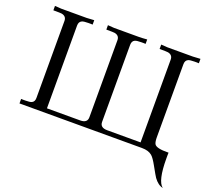

<svg xmlns="http://www.w3.org/2000/svg" viewBox="-139 -839 1344 1214"><g transform="rotate(20 533.5 -231.5)"><path d="M1067.4 192.4Q1034.2 186 1006.3 147.5Q999 137.2 966.8 79.1Q942.4 34.7 925.8 20.5Q901.4 0 857.9 0H33.2V-30.3Q37.1 -30.3 47.9 -29.8Q57.6 -29.8 62.5 -29.8Q92.3 -29.8 104 -35.2Q122.1 -43.5 122.1 -68.8V-587.4Q122.1 -618.7 89.8 -625Q83.5 -626.5 33.2 -626.5V-656.2Q67.4 -653.3 76.2 -653.3H247.1Q263.2 -653.3 297.4 -656.2V-626.5Q293.5 -626.5 283.2 -627Q273.9 -627 268.6 -627Q237.8 -627 226.1 -621.6Q207 -613.3 207 -587.4V-30.3H431.2Q478.5 -30.3 478.5 -68.8V-587.4Q478.5 -618.7 446.3 -625Q439.9 -626.5 389.6 -626.5V-656.2Q423.8 -653.3 432.1 -653.3H598.6Q619.1 -653.3 653.8 -656.2V-626.5Q649.9 -626.5 639.6 -627Q630.4 -627 625 -627Q594.2 -627 582.5 -621.6Q564 -613.3 564 -587.4V-68.8Q564 -30.3 612.8 -30.3H836.9V-587.4Q836.9 -618.7 804.7 -625Q798.3 -626.5 748 -626.5V-656.2Q782.2 -653.3 790.5 -653.3H961.9Q978 -653.3 1012.2 -656.2V-626.5Q1008.3 -626.5 998 -627Q988.8 -627 983.4 -627Q952.6 -627 940.9 -621.6Q922.4 -613.3 922.4 -587.4V-96.7Q922.4 -66.4 929.2 -52.7Q941.4 -27.8 1025.4 -29.8Q1025.4 -23.9 1024.9 -10.7Q1024.9 2.4 1024.9 8.8Q1024.9 161.1 1067.4 192.4Z"/></g></svg>

Font: Kurinto Book Core
Style: Regular
Weight: 400
Designer: Kurinto was developed by Clint Goss from a range of fonts that are compatible with the SIL Open Font License Version 1.1
Foundry: Clinton F. Goss
Version: Version 2.196; July 25, 2020